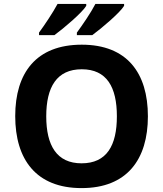

<svg xmlns="http://www.w3.org/2000/svg" viewBox="-20 -954 836 984"><path d="M616 -924V-934H469C446 -889 402 -825 374 -787V-774H453C502 -810 595 -889 616 -924ZM422 -924V-934H275C251 -889 208 -825 180 -787V-774H259C308 -810 401 -889 422 -924ZM738 -358C738 -580 631 -725 399 -725C165 -725 58 -580 58 -359C58 -137 165 10 398 10C631 10 738 -137 738 -358ZM217 -358C217 -508 271 -599 399 -599C527 -599 579 -508 579 -358C579 -208 527 -117 398 -117C271 -117 217 -208 217 -358Z"/></svg>

Font: Noto Sans Adlam
Style: Bold
Weight: 700
Designer: Mark Jamra, Neil Patel
Foundry: JamraPatel LLC
Version: Version 3.001